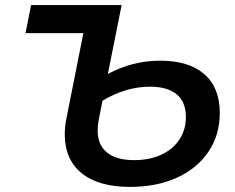

<svg xmlns="http://www.w3.org/2000/svg" viewBox="-20 -720 921 753"><path d="M842 -277Q842 -191 797.5 -125Q753 -59 673.5 -23Q594 13 490 13Q366 13 300 -41Q234 -95 234 -192Q234 -226 241 -258L307 -590H80L102 -700H457L403 -430Q500 -482 608 -482Q721 -482 781.5 -429Q842 -376 842 -277ZM709 -261Q709 -320 673 -350Q637 -380 568 -380Q474 -380 382 -325L367 -249Q363 -229 363 -208Q363 -152 399.5 -122Q436 -92 506 -92Q566 -92 612 -113Q658 -134 683.5 -172.5Q709 -211 709 -261Z"/></svg>

Font: Montserrat Alternates SemiBold
Style: Italic
Weight: 600
Italic angle: -11.3°
Designer: Julieta Ulanovsky
Foundry: Julieta Ulanovsky
Version: Version 7.200